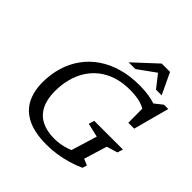

<svg xmlns="http://www.w3.org/2000/svg" viewBox="-237 -1086 1271 1271"><g transform="rotate(45 399.0 -450.0)"><path d="M402 -54.5Q429 -54.5 458.2 -59.2Q487.5 -64 517.2 -74.5Q547 -85 574.5 -101L526 -47.5L592 -263.5L494.5 -286L506.5 -325.5H775L762.5 -286L686 -263L636.5 -101L681 -82.5L671 -50.5Q630 -31.5 583.8 -18Q537.5 -4.5 489.8 2.8Q442 10 395.5 10Q284.5 10 215.8 -23.5Q147 -57 115.2 -118.8Q83.5 -180.5 83.5 -264.5Q83.5 -341 104 -408Q124.5 -475 163.8 -529.5Q203 -584 260.2 -623.2Q317.5 -662.5 390.8 -683.5Q464 -704.5 552.5 -704.5Q584.5 -704.5 613.8 -701.5Q643 -698.5 669.8 -692.2Q696.5 -686 720.5 -677L692 -676L757.5 -727.5H797.5L730 -476H675L674 -630.5L688.5 -599Q652 -622.5 614 -630.5Q576 -638.5 528.5 -638.5Q459.5 -638.5 404.2 -620.5Q349 -602.5 307.5 -569.8Q266 -537 238.2 -492.5Q210.5 -448 196.8 -394.2Q183 -340.5 183 -281Q183 -205 208.8 -154.5Q234.5 -104 283.8 -79.2Q333 -54.5 402 -54.5ZM393.5 -760.5 554 -909.5H632L702.5 -760.5H649.5L572.5 -858.5H592.5L456.5 -760.5Z"/></g></svg>

Font: Newsreader 10pt
Style: Italic
Weight: 400
Italic angle: -17°
Version: Version 1.003